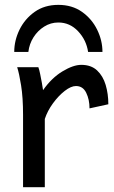

<svg xmlns="http://www.w3.org/2000/svg" viewBox="-20 -777 475 797"><path d="M166 0H75.7V-300.3Q75.7 -372.1 67.6 -422.4Q59.6 -472.7 51.3 -498H139.2Q143.1 -487.8 146.7 -469.7Q150.4 -451.7 153.8 -433.1Q157.2 -414.6 158.7 -402.8Q194.3 -453.6 239.3 -480.7Q284.2 -507.8 317.4 -507.8Q358.4 -507.8 383.1 -484.6Q407.7 -461.4 418.7 -424.3Q429.7 -387.2 429.7 -344.2L351.6 -327.1Q351.6 -363.8 337.9 -391.8Q324.2 -419.9 295.4 -419.9Q274.9 -419.9 248.8 -399.7Q222.7 -379.4 199.7 -347.9Q176.8 -316.4 166 -283.2ZM405.3 -561.5H345.7Q338.4 -610.8 304.2 -647.2Q270 -683.6 222.2 -683.6Q190.4 -683.6 163.6 -666.7Q136.7 -649.9 119.1 -622.3Q101.6 -594.7 97.7 -561.5H39.1Q39.1 -608.9 61 -653.8Q83 -698.7 124 -727.8Q165 -756.8 222.2 -756.8Q279.3 -756.8 320.3 -727.8Q361.3 -698.7 383.3 -653.8Q405.3 -608.9 405.3 -561.5Z"/></svg>

Font: Andika LitF DSA DSG
Style: Regular
Weight: 400
Designer: Victor Gaultney, Annie Olsen, Julie Remington, Don Collingsworth, Eric Hays, Becca Hirsbrunner
Foundry: SIL International
Version: Version 6.200 ; LitF DSA DSG; ttfautohint (v1.8.3.10-c5d8)